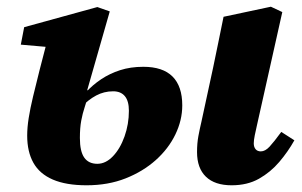

<svg xmlns="http://www.w3.org/2000/svg" viewBox="-20 -536 901 572"><path d="M670 16Q620 16 593.5 -9.5Q567 -35 567 -83Q567 -109 571 -130.5Q575 -152 580 -173L615 -335Q623 -372 630.5 -410Q638 -448 646 -486L787 -516L821 -500L746 -165Q742 -148 739 -133Q736 -118 736 -109Q736 -98 741.5 -91.5Q747 -85 757 -85Q770 -85 783 -99Q796 -113 818 -143L857 -118Q838 -84 812 -53.5Q786 -23 751.5 -3.5Q717 16 670 16ZM238 16Q177 16 137.5 -1Q98 -18 79.5 -51Q61 -84 61 -132Q61 -156 65.5 -184.5Q70 -213 78.5 -248.5Q87 -284 98 -327.5Q109 -371 123 -424L179 -391L42 -403L52 -455L270 -515L307 -502L240 -268L246 -261Q239 -237 232.5 -217.5Q226 -198 222 -176.5Q218 -155 218 -125Q218 -85 231 -66.5Q244 -48 270 -48Q295 -48 316.5 -70.5Q338 -93 351 -129.5Q364 -166 364 -206Q364 -235 352 -249.5Q340 -264 317 -264Q290 -264 266.5 -251.5Q243 -239 220 -215L205 -261H236Q256 -283 281.5 -300Q307 -317 338 -327Q369 -337 407 -337Q465 -337 494 -308Q523 -279 523 -222Q523 -178 502.5 -135.5Q482 -93 444 -59Q406 -25 354 -4.5Q302 16 238 16Z"/></svg>

Font: Source Serif 4 ExtraBold
Style: Italic
Weight: 800
Italic angle: -12°
Designer: Frank Grießhammer
Foundry: Adobe Systems Incorporated
Version: Version 4.004;hotconv 1.0.116;makeotfexe 2.5.65601